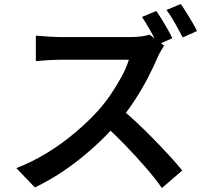

<svg xmlns="http://www.w3.org/2000/svg" viewBox="-20 -882 1040 964"><path d="M765 -827Q778 -808 793.5 -783Q809 -758 823 -733Q837 -708 845 -690L772 -658Q757 -689 735 -728Q713 -767 693 -797ZM888 -862Q901 -843 916.5 -818Q932 -793 946.5 -768.5Q961 -744 969 -726L897 -694Q881 -726 859 -765Q837 -804 816 -832ZM804 -653Q799 -645 788.5 -627.5Q778 -610 772 -596Q752 -548 721.5 -489.5Q691 -431 652.5 -372.5Q614 -314 571 -265Q516 -202 448.5 -141Q381 -80 307 -29Q233 22 155 59L62 -38Q143 -69 219 -116Q295 -163 360 -218.5Q425 -274 473 -327Q507 -365 537.5 -410Q568 -455 592 -500Q616 -545 627 -582Q618 -582 590.5 -582Q563 -582 526.5 -582Q490 -582 450.5 -582Q411 -582 374.5 -582Q338 -582 311 -582Q284 -582 274 -582Q254 -582 231 -580.5Q208 -579 189 -577.5Q170 -576 160 -575V-703Q172 -702 193.5 -700.5Q215 -699 237 -697.5Q259 -696 274 -696Q286 -696 314 -696Q342 -696 379.5 -696Q417 -696 457 -696Q497 -696 534 -696Q571 -696 598 -696Q625 -696 636 -696Q667 -696 692 -699.5Q717 -703 731 -708ZM584 -339Q624 -307 667.5 -266Q711 -225 754 -181Q797 -137 833.5 -97Q870 -57 895 -26L793 62Q757 11 709 -44Q661 -99 608 -154Q555 -209 501 -257Z"/></svg>

Font: Noto Sans SC SemiBold
Style: Regular
Weight: 600
Designer: Ryoko NISHIZUKA 西塚涼子 (kana, bopomofo & ideographs); Paul D. Hunt (Latin, Greek & Cyrillic); Sandoll Communications 산돌커뮤니
Foundry: Adobe
Version: Version 2.004-H2;hotconv 1.0.118;makeotfexe 2.5.65603